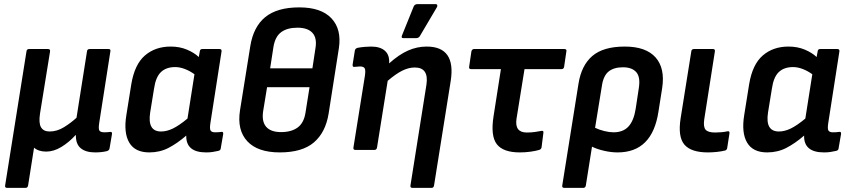

<svg xmlns="http://www.w3.org/2000/svg" viewBox="-20 -731 4139 936"><path d="M15 185Q3 185 5 173L109 -480Q110 -492 122 -492H214Q226 -492 224 -480L175 -177Q168 -131 180 -110.5Q192 -90 222 -90Q258 -90 292 -111Q326 -132 353 -157L404 -480Q405 -492 417 -492H509Q521 -492 518 -480L464 -134Q459 -103 464.5 -94.5Q470 -86 489 -86Q496 -86 503.5 -86.5Q511 -87 518 -88Q527 -89 526 -78L514 -7Q512 3 500 6Q475 12 444 12Q398 12 373.5 -8.5Q349 -29 350 -72H348Q316 -37 279 -14.5Q242 8 205 8Q168 8 146 -11L117 173Q115 185 104 185Z M708 12Q638 12 610 -36Q582 -84 596 -170L620 -320Q636 -417 686.5 -460.5Q737 -504 812 -504Q856 -504 891.5 -489Q927 -474 949 -453L954 -480Q955 -492 966 -492H1050Q1062 -492 1060 -480L1006 -133Q1001 -102 1007 -94Q1013 -86 1028 -86Q1037 -86 1045 -86.5Q1053 -87 1059 -88Q1070 -90 1068 -77L1056 -7Q1055 3 1042 5Q1029 8 1015.5 10Q1002 12 985 12Q886 12 888 -70Q844 -32 801.5 -10Q759 12 708 12ZM712 -182Q698 -90 765 -90Q793 -90 823 -104.5Q853 -119 894 -153L928 -369Q906 -385 881.5 -394.5Q857 -404 834 -404Q790 -404 764.5 -379.5Q739 -355 731 -299Z M1344 12Q1236 12 1185.5 -42.5Q1135 -97 1150 -193L1200 -505Q1215 -600 1273 -647.5Q1331 -695 1439 -695Q1546 -695 1596 -641.5Q1646 -588 1632 -496L1582 -177Q1567 -85 1510 -36.5Q1453 12 1344 12ZM1297 -398H1503L1518 -497Q1526 -546 1503 -571Q1480 -596 1430 -596Q1380 -596 1350.5 -574Q1321 -552 1313 -502ZM1350 -87Q1400 -87 1430.5 -109Q1461 -131 1469 -180L1489 -306H1282L1263 -190Q1255 -139 1277.5 -113Q1300 -87 1350 -87Z M1713 0Q1701 0 1703 -12L1759 -362Q1763 -390 1757.5 -398.5Q1752 -407 1735 -407Q1729 -407 1722 -406Q1715 -405 1708 -405Q1698 -403 1699 -416L1710 -485Q1712 -495 1724 -498Q1740 -501 1757.5 -502.5Q1775 -504 1789 -504Q1834 -504 1857 -483Q1880 -462 1877 -422Q1925 -465 1969 -484.5Q2013 -504 2060 -504Q2204 -504 2177 -335L2096 173Q2094 185 2084 185H1991Q1979 185 1981 173L2059 -319Q2071 -402 2002 -402Q1973 -402 1942 -387Q1911 -372 1870 -337L1818 -12Q1816 0 1805 0ZM1946 -545Q1934 -545 1940 -559L1997 -700Q2002 -711 2016 -711H2103Q2110 -711 2111.5 -706.5Q2113 -702 2110 -696L2028 -557Q2022 -545 2008 -545Z M2514 12Q2433 12 2402 -28Q2371 -68 2386 -164L2422 -394H2277Q2265 -394 2267 -405L2278 -480Q2281 -492 2291 -492H2731Q2744 -492 2741 -480L2730 -405Q2728 -394 2717 -394H2537L2498 -152Q2488 -85 2548 -85Q2569 -85 2587 -87.5Q2605 -90 2620 -93Q2631 -95 2629 -83L2620 -12Q2618 -3 2608 0Q2591 5 2566 8.5Q2541 12 2514 12Z M2731 185Q2719 185 2721 173L2800 -322Q2814 -412 2867.5 -458Q2921 -504 3026 -504Q3129 -504 3176 -451Q3223 -398 3208 -301L3190 -187Q3160 12 2991 12Q2959 12 2924.5 4Q2890 -4 2866 -16L2836 173Q2834 185 2823 185ZM2914 -311 2881 -108Q2902 -98 2926.5 -92Q2951 -86 2971 -86Q3018 -86 3044 -114.5Q3070 -143 3079 -201L3094 -300Q3103 -355 3082 -379Q3061 -403 3017 -403Q2972 -403 2946.5 -382Q2921 -361 2914 -311Z M3431 12Q3349 12 3316.5 -26Q3284 -64 3298 -154L3350 -480Q3351 -492 3363 -492H3456Q3467 -492 3465 -480L3413 -148Q3408 -112 3420 -98.5Q3432 -85 3466 -85Q3481 -85 3497.5 -86.5Q3514 -88 3527 -91Q3538 -93 3536 -80L3525 -9Q3523 1 3514 3Q3498 7 3475.5 9.5Q3453 12 3431 12Z M3720 12Q3650 12 3622 -36Q3594 -84 3608 -170L3632 -320Q3648 -417 3698.5 -460.5Q3749 -504 3824 -504Q3868 -504 3903.5 -489Q3939 -474 3961 -453L3966 -480Q3967 -492 3978 -492H4062Q4074 -492 4072 -480L4018 -133Q4013 -102 4019 -94Q4025 -86 4040 -86Q4049 -86 4057 -86.5Q4065 -87 4071 -88Q4082 -90 4080 -77L4068 -7Q4067 3 4054 5Q4041 8 4027.5 10Q4014 12 3997 12Q3898 12 3900 -70Q3856 -32 3813.5 -10Q3771 12 3720 12ZM3724 -182Q3710 -90 3777 -90Q3805 -90 3835 -104.5Q3865 -119 3906 -153L3940 -369Q3918 -385 3893.5 -394.5Q3869 -404 3846 -404Q3802 -404 3776.5 -379.5Q3751 -355 3743 -299Z"/></svg>

Font: Sofia Sans
Style: Bold Italic
Weight: 700
Italic angle: -9°
Designer: Botio Nikoltchev, Ani Petrova
Foundry: lettersoup
Version: Version 4.101; ttfautohint (v1.8.4.7-5d5b)